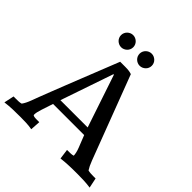

<svg xmlns="http://www.w3.org/2000/svg" viewBox="-229 -1052 1230 1230"><g transform="rotate(45 386.0 -437.0)"><path d="M391.6 -826.2Q391.6 -837.9 396 -847.9Q400.4 -857.9 408 -865.2Q415.5 -872.6 425.5 -877Q435.5 -881.3 446.8 -881.3Q458 -881.3 468 -877Q478 -872.6 485.6 -865.2Q493.2 -857.9 497.6 -847.9Q502 -837.9 502 -826.2Q502 -814.9 497.6 -804.9Q493.2 -794.9 485.6 -787.6Q478 -780.3 468 -775.9Q458 -771.5 446.8 -771.5Q435.5 -771.5 425.5 -775.9Q415.5 -780.3 408 -787.6Q400.4 -794.9 396 -804.9Q391.6 -814.9 391.6 -826.2ZM223.6 -826.2Q223.6 -837.9 228 -847.9Q232.4 -857.9 240 -865.2Q247.6 -872.6 257.6 -877Q267.6 -881.3 278.8 -881.3Q290 -881.3 300 -877Q310.1 -872.6 317.6 -865.2Q325.2 -857.9 329.6 -847.9Q334 -837.9 334 -826.2Q334 -814.9 329.6 -804.9Q325.2 -794.9 317.6 -787.6Q310.1 -780.3 300 -775.9Q290 -771.5 278.8 -771.5Q267.6 -771.5 257.6 -775.9Q247.6 -780.3 240 -787.6Q232.4 -794.9 228 -804.9Q223.6 -814.9 223.6 -826.2ZM366.2 -614.7 243.7 -256.8H490.7L370.6 -614.7ZM660.2 -126.5Q668 -106 675 -91.6Q682.1 -77.1 689.5 -65.9Q700.7 -63 712.2 -62.3Q723.6 -61.5 736.3 -61.5H757.8L772 6.8Q739.3 2 710.2 1Q681.2 0 653.8 0Q633.8 0 615.5 0.2Q597.2 0.5 579.6 1.2Q562 2 544.4 3.2Q526.9 4.4 508.3 6.8L499 -61.5H507.3Q521.5 -61.5 533.7 -62Q545.9 -62.5 555.7 -65.9Q555.2 -77.1 552 -91.8Q548.8 -106.4 541.5 -125L509.3 -206.5H227.5L201.2 -126.5Q195.3 -108.9 192.6 -95.9Q189.9 -83 189.9 -71.8Q189.9 -67.9 193.4 -65.9Q196.8 -64 201.9 -63Q207 -62 213.1 -61.8Q219.2 -61.5 225.1 -61.5H247.6L243.2 6.8Q215.8 2 190.2 1Q164.6 0 139.6 0Q102.5 0 69.8 1Q37.1 2 0 6.8L14.6 -61.5H37.1Q50.3 -61.5 61.8 -62Q73.2 -62.5 84 -65.9Q92.3 -77.1 99.6 -91.8Q106.9 -106.4 113.8 -125Q119.6 -141.1 132.3 -174.3Q145 -207.5 162.1 -251.2Q179.2 -294.9 199 -345.2Q218.8 -395.5 238.8 -445.8L340.3 -701.7H385.3Q407.2 -701.7 420.2 -699.7Q433.1 -697.8 444.8 -693.8Z"/></g></svg>

Font: Tienne
Style: Regular
Weight: 400
Designer: vernon adams
Foundry: vernon adams
Version: Version 1.001